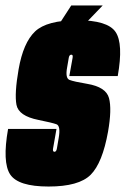

<svg xmlns="http://www.w3.org/2000/svg" viewBox="-35 -677 459 702"><path d="M142.5 5Q31.5 5 2.2 -39.2Q-27 -83.5 -5.5 -205.5H171.5Q161 -146 159 -134Q157.5 -125.5 161 -123Q162 -122 164 -122Q171 -122 173 -134Q175 -146 179.5 -172Q187.5 -217 171.2 -222.8Q155 -228.5 105.5 -238.5Q33 -253 25.2 -293.8Q17.5 -334.5 33 -423.5Q50 -521 93.2 -562Q136.5 -603 247.5 -603Q358.5 -603 387.5 -560.2Q416.5 -517.5 395.5 -399H218.5Q228.5 -455 230.5 -466Q232 -473.5 229 -476Q227.5 -477 225.5 -477Q218.5 -477 216.5 -466Q214.5 -455 210.5 -431Q203 -391 219.2 -384.8Q235.5 -378.5 283.5 -370.5Q352.5 -359 363.5 -318.5Q374.5 -278 360 -195.5Q339.5 -81 296.5 -38Q253.5 5 142.5 5ZM157.5 -552 225.5 -657H340.5L239.5 -552Z"/></svg>

Font: Anybody UltraCondensed Black
Style: Italic
Weight: 900
Width: 1
Italic angle: -10°
Designer: Tyler Finck
Foundry: Etcetera Type Company
Version: Version 1.010; ttfautohint (v1.8.3) -l 8 -r 50 -G 200 -x 14 